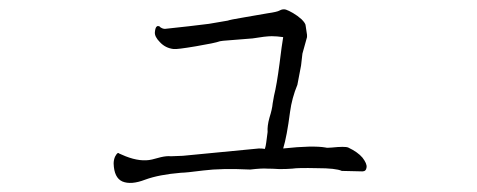

<svg xmlns="http://www.w3.org/2000/svg" viewBox="-20 -409 1040 419"><path d="M640 -292 637 -266 629 -224Q617 -195 613 -165Q606 -111 598 -85Q663 -92 691 -87Q693 -86 704 -87Q733 -90 740 -87Q761 -77 771 -65Q781 -52 780 -44Q779 -35 771 -35H770L727 -36H726Q713 -42 672 -42Q630 -43 618 -41Q606 -40 590 -40Q574 -41 563 -41Q552 -42 526 -39Q463 -42 424 -37Q385 -32 375 -32Q327 -28 297 -17Q266 -5 247 -13Q229 -21 228 -52Q228 -60 231 -67Q234 -73 237 -75H239L240 -74Q243 -73 254 -68Q287 -55 312 -61L331 -66Q344 -69 353 -68Q361 -68 379 -69L545 -85Q553 -85 558 -84Q560 -90 561 -98L564 -121Q563 -134 568 -152Q574 -171 575 -183Q577 -195 578 -200Q584 -224 590 -270Q595 -311 598 -328Q584 -330 573 -330Q560 -330 530 -325H529L479 -321Q464 -320 460 -319Q449 -315 407.5 -308Q366 -301 359 -302Q341 -304 329 -317Q317 -329 318 -339Q319 -349 322 -351L323 -352H324H327H328V-351Q334 -346 340 -346Q397 -352 436 -357Q473 -363 477 -364Q482 -366 512 -371Q542 -376 564 -380Q585 -383 590 -386Q597 -390 604 -388Q610 -386 619.5 -380.5Q629 -375 638 -367Q647 -358 647 -353L650 -333Q650 -330 650 -328Z"/></svg>

Font: ToneOZ-Pinyin-Tsuipita-TC
Style: Regular
Weight: 400
Designer: ÂÆ£ÂøóÂáåJeffrey Xuan(jeffreyx@gmail.com, ToneOZ.com) ÈòøÂù§(cjkFonts)
Foundry: ToneOZ
Version: Version 0.24071